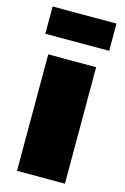

<svg xmlns="http://www.w3.org/2000/svg" viewBox="-117 -817 569 871"><g transform="rotate(15 167.0 -381.0)"><path d="M55 -547H280V0H55ZM18 -762H318V-634H18Z"/></g></svg>

Font: Argentum Sans Black
Style: Regular
Weight: 900
Designer: Julieta Ulanovsky (Modified by Cristiano Sobral)
Foundry: Julieta Ulanovsky
Version: Version 1.000; ttfautohint (v1.5.65-e2d9)